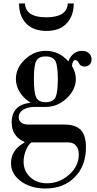

<svg xmlns="http://www.w3.org/2000/svg" viewBox="-20 -753 558 1099"><path d="M240 326Q156 326 99.5 284.5Q43 243 43 181Q43 105 120 63V59Q47 28 47 -52Q47 -154 156 -165Q118 -187 94.5 -223.5Q71 -260 71 -301Q71 -364 123 -413Q175 -462 242 -462Q318 -462 371 -402Q396 -462 450 -462Q474 -462 489 -448.5Q504 -435 504 -414Q504 -395 493 -383.5Q482 -372 463 -372Q451 -372 443 -378Q435 -384 432 -390.5Q429 -397 424 -403Q419 -409 411 -409Q395 -409 392 -375Q414 -339 414 -301Q414 -239 361.5 -190Q309 -141 242 -141H179Q139 -141 113 -125Q87 -109 87 -82Q87 -63 101.5 -51.5Q116 -40 142 -40H349Q413 -40 442.5 -9Q472 22 472 90Q472 196 408 261Q344 326 240 326ZM249 296Q321 296 376 246.5Q431 197 431 132Q431 99 415 80.5Q399 62 370 62H159Q141 76 128 108Q115 140 115 172Q115 226 153 261Q191 296 249 296ZM241 -168Q283 -168 297 -195Q311 -222 311 -300Q311 -377 297 -403.5Q283 -430 241 -430Q201 -430 187.5 -404Q174 -378 174 -300Q174 -222 187.5 -195Q201 -168 241 -168ZM89 -733H123Q127 -654 244 -654Q364 -654 368 -733H402Q402 -663 362 -619.5Q322 -576 246 -576Q171 -576 130 -618.5Q89 -661 89 -733Z"/></svg>

Font: Libre Bodoni
Style: Regular
Weight: 400
Designer: Pablo Impallari, Rodrigo Fuenzalida
Foundry: Pablo Impallari, Rodrigo Fuenzalida
Version: Version 1.001